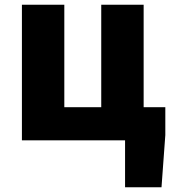

<svg xmlns="http://www.w3.org/2000/svg" viewBox="-20 -589 727 806"><path d="M505 197H658L674 -22V-139H583V-569H405V-139H250V-569H72V0H505Z"/></svg>

Font: Source Han Sans HK Heavy
Style: Regular
Weight: 900
Designer: Ryoko NISHIZUKA 西塚涼子 (kana, bopomofo & ideographs); Paul D. Hunt (Latin, Greek & Cyrillic); Sandoll Communications 산돌커뮤니
Foundry: Adobe
Version: Version 2.000;hotconv 1.0.107;makeotfexe 2.5.65593